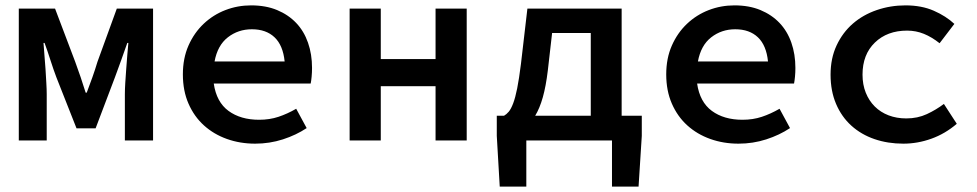

<svg xmlns="http://www.w3.org/2000/svg" viewBox="-20 -523 3640 715"><path d="M50 0V-491H185L260 -293Q271 -263 280.5 -235Q290 -207 299 -178H303Q314 -207 324 -235Q334 -263 343 -293L415 -491H550V0H445V-172Q445 -190 446.5 -214.5Q448 -239 450 -265.5Q452 -292 454 -317.5Q456 -343 458 -363H454Q443 -332 431 -298Q419 -264 408 -235L336 -45H265L190 -235Q179 -264 168 -298.5Q157 -333 146 -363H142Q143 -343 145.5 -317.5Q148 -292 149.5 -265.5Q151 -239 152.5 -214.5Q154 -190 154 -172V0Z M930 12Q874 12 825 -5.5Q776 -23 739.5 -56Q703 -89 682 -137Q661 -185 661 -246Q661 -306 682 -353.5Q703 -401 738.5 -434.5Q774 -468 819.5 -485.5Q865 -503 915 -503Q970 -503 1012 -485.5Q1054 -468 1083 -437.5Q1112 -407 1127 -364Q1142 -321 1142 -270Q1142 -253 1140.5 -237.5Q1139 -222 1137 -212H776Q786 -143 831 -110Q876 -77 945 -77Q984 -77 1017 -88Q1050 -99 1083 -118L1122 -46Q1083 -20 1033.5 -4Q984 12 930 12ZM918 -414Q867 -414 828.5 -384Q790 -354 779 -294H1040Q1034 -354 1002.5 -384Q971 -414 918 -414Z M1282 0V-491H1398V-303H1602V-491H1718V0H1602V-202H1398V0Z M2020 -260Q2013 -202 2001.5 -161Q1990 -120 1973 -92H2180V-400H2036ZM1841 172 1830 -17V-92H1857Q1866 -97 1874.5 -107Q1883 -117 1891 -138Q1899 -159 1906 -194Q1913 -229 1920 -285L1944 -491H2295V-92H2370V-17L2358 172H2259V0H1940V172Z M2730 12Q2674 12 2625 -5.5Q2576 -23 2539.5 -56Q2503 -89 2482 -137Q2461 -185 2461 -246Q2461 -306 2482 -353.5Q2503 -401 2538.5 -434.5Q2574 -468 2619.5 -485.5Q2665 -503 2715 -503Q2770 -503 2812 -485.5Q2854 -468 2883 -437.5Q2912 -407 2927 -364Q2942 -321 2942 -270Q2942 -253 2940.5 -237.5Q2939 -222 2937 -212H2576Q2586 -143 2631 -110Q2676 -77 2745 -77Q2784 -77 2817 -88Q2850 -99 2883 -118L2922 -46Q2883 -20 2833.5 -4Q2784 12 2730 12ZM2718 -414Q2667 -414 2628.5 -384Q2590 -354 2579 -294H2840Q2834 -354 2802.5 -384Q2771 -414 2718 -414Z M3344 12Q3286 12 3236.5 -5Q3187 -22 3150.5 -55Q3114 -88 3093.5 -136Q3073 -184 3073 -245Q3073 -306 3095.5 -354Q3118 -402 3156 -435Q3194 -468 3245 -485.5Q3296 -503 3352 -503Q3412 -503 3457.5 -483Q3503 -463 3534 -434L3479 -362Q3450 -385 3420.5 -397Q3391 -409 3358 -409Q3284 -409 3238 -364.5Q3192 -320 3192 -245Q3192 -208 3204 -178Q3216 -148 3237.5 -126.5Q3259 -105 3289 -93.5Q3319 -82 3355 -82Q3397 -82 3431.5 -98Q3466 -114 3495 -136L3543 -62Q3500 -25 3448.5 -6.5Q3397 12 3344 12Z"/></svg>

Font: Source Code Pro Semibold
Style: Regular
Weight: 600
Monospace: yes
Designer: Paul D. Hunt, Teo Tuominen
Foundry: Adobe Systems Incorporated
Version: Version 2.030;PS 1.000;hotconv 16.6.51;makeotf.lib2.5.65220